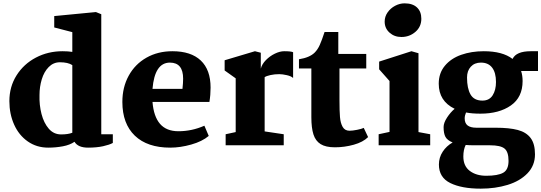

<svg xmlns="http://www.w3.org/2000/svg" viewBox="-20 -868 3234 1147"><path d="M585 -783V-66H654V-14Q634 -3 596 5.5Q558 14 506 14Q446 14 425 -21Q398 -2 355.5 6Q313 14 268 14Q199 14 146 -23Q93 -60 64.5 -123.5Q36 -187 36 -264Q36 -350 79 -418Q122 -486 194.5 -524Q267 -562 354 -562Q387 -562 412 -558V-676L304 -704V-772L553 -796ZM216 -301Q214 -241 228 -187Q242 -133 271.5 -99Q301 -65 345 -65Q387 -65 412 -75V-479Q386 -496 338 -496Q299 -496 271 -467.5Q243 -439 229.5 -394Q216 -349 216 -301Z M1238 -345Q1238 -301 1231 -259H891Q898 -172 936 -128Q974 -84 1046 -84Q1126 -84 1201 -117L1227 -56Q1188 -23 1122.5 -4.5Q1057 14 997 14Q860 14 785.5 -57.5Q711 -129 711 -259Q711 -347 749 -416Q787 -485 855 -523.5Q923 -562 1010 -562Q1121 -562 1179.5 -506.5Q1238 -451 1238 -345ZM891 -337H1070Q1074 -373 1074 -398Q1074 -494 995 -494Q904 -494 891 -337Z M1388 -79V-400L1322 -447V-508L1503 -562L1538 -553V-458Q1545 -485 1568.5 -509Q1592 -533 1622 -547.5Q1652 -562 1678 -562Q1719 -562 1731 -556V-402Q1720 -413 1693.5 -419Q1667 -425 1648 -425Q1620 -425 1595.5 -419.5Q1571 -414 1561 -407V-83L1675 -66V0H1328V-66Z M2001 -546H2168V-459H2008V-271Q2008 -205 2011 -169Q2014 -133 2027 -110Q2040 -87 2068 -87Q2086 -87 2113.5 -92.5Q2141 -98 2153 -104L2179 -49Q2149 -19 2093.5 -3.5Q2038 12 1981 12Q1926 12 1895.5 -7Q1865 -26 1852.5 -65Q1840 -104 1840 -168V-459H1766V-514Q1830 -524 1860 -554Q1878 -572 1890.5 -600Q1903 -628 1919 -677H2001Z M2497 -756Q2497 -708 2461.5 -677.5Q2426 -647 2378 -647Q2336 -647 2307 -673Q2278 -699 2278 -739Q2278 -769 2295.5 -794Q2313 -819 2340.5 -833.5Q2368 -848 2397 -848Q2445 -848 2471 -823.5Q2497 -799 2497 -756ZM2480 -550V-79L2550 -66V0H2242V-66L2307 -80V-384L2245 -454V-500L2438 -562Z M3042 -516Q3064 -562 3151 -562H3194V-444H3093Q3102 -417 3102 -384Q3102 -287 3032 -238Q2962 -189 2850 -189Q2800 -189 2764 -196Q2756 -177 2756 -161Q2756 -132 2773.5 -118.5Q2791 -105 2826 -105H2941Q3023 -105 3073.5 -91.5Q3124 -78 3150 -43.5Q3176 -9 3176 54Q3176 121 3131 167.5Q3086 214 3012.5 236.5Q2939 259 2852 259Q2738 259 2670 225.5Q2602 192 2602 115Q2602 73 2624.5 38.5Q2647 4 2684 -17Q2652 -30 2641 -50.5Q2630 -71 2630 -109Q2630 -134 2650.5 -165.5Q2671 -197 2696 -218Q2601 -264 2601 -368Q2601 -431 2637.5 -475Q2674 -519 2735 -540.5Q2796 -562 2870 -562Q2982 -562 3042 -516ZM2770 -405Q2770 -340 2791 -303.5Q2812 -267 2862 -267Q2903 -267 2923 -298.5Q2943 -330 2943 -378Q2943 -434 2920 -464Q2897 -494 2853 -494Q2815 -494 2792.5 -469.5Q2770 -445 2770 -405ZM2748 67Q2748 124 2786.5 153Q2825 182 2885 182Q2954 182 2986 164Q3018 146 3018 93Q3018 39 2994 19.5Q2970 0 2908 0H2822Q2780 0 2762 -2Q2748 26 2748 67Z"/></svg>

Font: Martel Heavy
Style: Regular
Weight: 900
Designer: Dan Reynolds
Foundry: Dan Reynolds
Version: Version 1.001; ttfautohint (v1.1) -l 5 -r 5 -G 72 -x 0 -D la